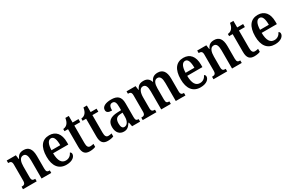

<svg xmlns="http://www.w3.org/2000/svg" viewBox="138 -1884 4692 3118"><g transform="rotate(-30 2484.0 -324.5)"><path d="M19 0H276V-47H271C233 -47 209 -55 209 -113V-315C209 -398 229 -475 295 -475C349 -475 367 -424 367 -338V0H549V-47H545C506 -47 485 -56 485 -118V-353C485 -488 434 -547 343 -547C279 -547 239 -525 210 -459H205L194 -536H23V-489H27C65 -489 91 -480 91 -423V-117C91 -56 63 -47 24 -47H19Z M832 10C950 10 1001 -49 1001 -96C1001 -117 990 -130 976 -135C956 -91 917 -55 858 -55C779 -55 736 -118 734 -261H1019V-306C1019 -464 945 -547 823 -547C690 -547 614 -452 614 -264C614 -90 690 10 832 10ZM901 -317H736C739 -429 770 -490 825 -490C880 -490 901 -422 901 -317Z M1269 10C1320 10 1359 -1 1378 -10V-66C1359 -61 1339 -57 1316 -57C1275 -57 1258 -85 1258 -151V-479H1369V-536H1258V-659H1194C1185 -609 1173 -581 1155 -560C1138 -539 1111 -523 1074 -520V-479H1140V-146C1140 -30 1185 10 1269 10Z M1608 10C1659 10 1698 -1 1717 -10V-66C1698 -61 1678 -57 1655 -57C1614 -57 1597 -85 1597 -151V-479H1708V-536H1597V-659H1533C1524 -609 1512 -581 1494 -560C1477 -539 1450 -523 1413 -520V-479H1479V-146C1479 -30 1524 10 1608 10Z M1909 10C1977 10 2003 -23 2041 -78H2049L2065 0H2215V-47H2212C2172 -47 2159 -63 2159 -118V-376C2159 -501 2100 -547 1984 -547C1885 -547 1811 -515 1811 -449C1811 -404 1844 -384 1911 -384C1911 -449 1926 -493 1976 -493C2029 -493 2040 -447 2040 -373V-316L1969 -313C1839 -308 1775 -259 1775 -151C1775 -41 1834 10 1909 10ZM1951 -52C1913 -52 1896 -87 1896 -146C1896 -222 1921 -262 1998 -266L2041 -269V-191C2041 -109 2006 -52 1951 -52Z M2264 0H2521V-47H2518C2480 -47 2454 -55 2454 -113V-315C2454 -399 2477 -474 2538 -474C2592 -474 2611 -424 2611 -338V0H2791V-47H2788C2749 -47 2729 -56 2729 -118V-328C2729 -406 2750 -474 2811 -474C2864 -474 2884 -424 2884 -338V0H3065V-47H3062C3024 -47 3002 -56 3002 -118V-353C3002 -488 2948 -547 2858 -547C2796 -547 2749 -525 2721 -456H2716C2695 -523 2649 -547 2590 -547C2525 -547 2484 -525 2455 -459H2450L2439 -536H2270V-491H2272C2311 -491 2336 -482 2336 -423V-117C2336 -56 2310 -47 2272 -47H2264Z M3347 10C3465 10 3516 -49 3516 -96C3516 -117 3505 -130 3491 -135C3471 -91 3432 -55 3373 -55C3294 -55 3251 -118 3249 -261H3534V-306C3534 -464 3460 -547 3338 -547C3205 -547 3129 -452 3129 -264C3129 -90 3205 10 3347 10ZM3416 -317H3251C3254 -429 3285 -490 3340 -490C3395 -490 3416 -422 3416 -317Z M3591 0H3848V-47H3843C3805 -47 3781 -55 3781 -113V-315C3781 -398 3801 -475 3867 -475C3921 -475 3939 -424 3939 -338V0H4121V-47H4117C4078 -47 4057 -56 4057 -118V-353C4057 -488 4006 -547 3915 -547C3851 -547 3811 -525 3782 -459H3777L3766 -536H3595V-489H3599C3637 -489 3663 -480 3663 -423V-117C3663 -56 3635 -47 3596 -47H3591Z M4356 10C4407 10 4446 -1 4465 -10V-66C4446 -61 4426 -57 4403 -57C4362 -57 4345 -85 4345 -151V-479H4456V-536H4345V-659H4281C4272 -609 4260 -581 4242 -560C4225 -539 4198 -523 4161 -520V-479H4227V-146C4227 -30 4272 10 4356 10Z M4743 10C4861 10 4912 -49 4912 -96C4912 -117 4901 -130 4887 -135C4867 -91 4828 -55 4769 -55C4690 -55 4647 -118 4645 -261H4930V-306C4930 -464 4856 -547 4734 -547C4601 -547 4525 -452 4525 -264C4525 -90 4601 10 4743 10ZM4812 -317H4647C4650 -429 4681 -490 4736 -490C4791 -490 4812 -422 4812 -317Z"/></g></svg>

Font: Noto Serif Tamil Condensed SemiBold
Style: Italic
Weight: 600
Width: 3
Italic angle: -12°
Designer: Indian Type Foundry, Tom Grace, and the Monotype Design Team
Foundry: Monotype Imaging Inc.
Version: Version 2.003